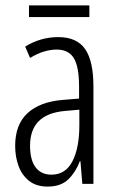

<svg xmlns="http://www.w3.org/2000/svg" viewBox="-20 -679 431 709"><path d="M195 -542Q264 -542 294.5 -497.5Q325 -453 325 -360V0H284L277 -84H275Q260 -44 232.5 -17Q205 10 156 10Q114 10 87.5 -11Q61 -32 48.5 -66Q36 -100 36 -140Q36 -219 81.5 -261Q127 -303 211 -310L272 -315V-358Q272 -433 252.5 -464.5Q233 -496 189 -496Q168 -496 143.5 -489Q119 -482 91 -465L73 -507Q130 -542 195 -542ZM217 -269Q91 -257 91 -141Q91 -88 111.5 -61Q132 -34 170 -34Q222 -34 247.5 -83.5Q273 -133 273 -216V-274ZM310 -659V-616H87V-659Z"/></svg>

Font: Noto Sans Tamil ExtraCondensed Light
Style: Regular
Weight: 300
Width: 2
Designer: Jelle Bosma - Monotype Design Team
Foundry: Monotype Imaging Inc.
Version: Version 2.004; ttfautohint (v1.8.4.7-5d5b)